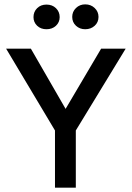

<svg xmlns="http://www.w3.org/2000/svg" viewBox="-20 -860 604 880"><path d="M8 -637H121.5L291 -343H270L443.5 -637H556L327.5 -262V0H232V-262ZM370.5 -726Q345.5 -726 328.2 -742Q311 -758 311 -782.5Q311 -806.5 328.2 -823.2Q345.5 -840 370.5 -840Q396.5 -840 414 -823.2Q431.5 -806.5 431.5 -782.5Q431.5 -758 414 -742Q396.5 -726 370.5 -726ZM193 -726Q167 -726 150.2 -742Q133.5 -758 133.5 -781.5Q133.5 -806 150.2 -822.5Q167 -839 193 -839Q219.5 -839 236.5 -822.5Q253.5 -806 253.5 -781.5Q253.5 -758 236.5 -742Q219.5 -726 193 -726Z"/></svg>

Font: Karla Medium
Style: Regular
Weight: 500
Designer: Jonathan Pinhorn
Version: Version 2.001